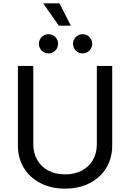

<svg xmlns="http://www.w3.org/2000/svg" viewBox="-20 -1125 784 1157"><path d="M87.9 -247.6V-727.5H180.7V-254.9Q180.7 -202.6 203.9 -161.6Q227.1 -120.6 270.5 -97.4Q314 -74.2 372.6 -74.2Q430.7 -74.2 473.9 -97.4Q517.1 -120.6 540.3 -161.6Q563.5 -202.6 563.5 -254.9V-727.5H656.2V-247.6Q656.2 -172.9 620.8 -114Q585.4 -55.2 521 -21.7Q456.5 11.7 372.6 11.7Q288.1 11.7 223.4 -21.7Q158.7 -55.2 123.3 -114Q87.9 -172.9 87.9 -247.6ZM419.9 -861.3Q419.9 -877 427.7 -890.1Q435.5 -903.3 449 -911.1Q462.4 -918.9 478 -918.9Q493.7 -918.9 506.8 -911.1Q520 -903.3 527.8 -890.1Q535.6 -877 535.6 -861.3Q535.6 -845.7 527.8 -832.3Q520 -818.8 506.8 -811Q493.7 -803.2 478 -803.2Q462.4 -803.2 449 -811Q435.5 -818.8 427.7 -832.3Q419.9 -845.7 419.9 -861.3ZM214.4 -861.3Q214.4 -877 222.2 -890.1Q230 -903.3 243.4 -911.1Q256.8 -918.9 272.5 -918.9Q288.1 -918.9 301.3 -911.1Q314.5 -903.3 322.3 -890.1Q330.1 -877 330.1 -861.3Q330.1 -845.7 322.3 -832.3Q314.5 -818.8 301.3 -811Q288.1 -803.2 272.5 -803.2Q256.8 -803.2 243.4 -811Q230 -818.8 222.2 -832.3Q214.4 -845.7 214.4 -861.3ZM240.2 -1105H338.4L406.7 -970.2H334.5Z"/></svg>

Font: Raveo Variable
Style: Regular
Weight: 400
Designer: Jakub Foglar, Rasmus Andersson (Inter)
Foundry: Jakubfoglar.com
Version: Version 1.000;Glyphs 3.2.3 (3260)